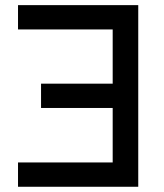

<svg xmlns="http://www.w3.org/2000/svg" viewBox="-20 -713 626 733"><path d="M507.8 0H410.2V-693.4H507.8ZM507.8 0H48.8V-92.8H507.8ZM507.8 -300.8H136.7V-393.6H507.8ZM507.8 -600.6H48.8V-693.4H507.8Z"/></svg>

Font: Cascadia Code PL
Style: Regular
Weight: 400
Monospace: yes
Designer: Aaron Bell
Foundry: Saja Typeworks
Version: Version 2102.003